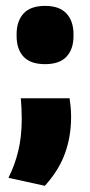

<svg xmlns="http://www.w3.org/2000/svg" viewBox="-20 -498 298 636"><path d="M210.5 -172.5Q212.5 -159 214 -143.8Q215.5 -128.5 215.5 -111Q215.5 -45.5 195 10.8Q174.5 67 128.5 117.5L8 91Q29 49.5 40.5 2Q52 -45.5 52 -104.5Q52 -122.5 51.2 -138.2Q50.5 -154 49 -172.5ZM129.5 -285.5Q81 -285.5 58 -310.2Q35 -335 35 -379V-384.5Q35 -428 58 -453.2Q81 -478.5 129.5 -478.5Q177 -478.5 200.2 -453.2Q223.5 -428 223.5 -384.5V-379Q223.5 -335 200.2 -310.2Q177 -285.5 129.5 -285.5Z"/></svg>

Font: Anek Latin ExtraBold
Style: Regular
Weight: 800
Designer: Yesha Goshar
Foundry: Ek Type
Version: Version 1.003